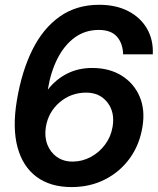

<svg xmlns="http://www.w3.org/2000/svg" viewBox="-20 -759 650 791"><path d="M274.9 11.7Q187.5 11.7 130.6 -30.5Q73.7 -72.8 52.2 -152.3Q30.8 -231.9 49.3 -344.2Q69.3 -464.8 113.3 -553.5Q157.2 -642.1 226.1 -690.7Q294.9 -739.3 388.7 -739.3Q458 -739.3 508.8 -712.9Q559.6 -686.5 585.9 -640.4Q612.3 -594.2 609.4 -535.2H487.3Q485.8 -581.1 461.4 -608.4Q437 -635.7 386.7 -635.7Q331.1 -635.7 288.3 -604.7Q245.6 -573.7 217.3 -518.6Q189 -463.4 177.2 -391.1H178.2Q210.9 -432.6 256.8 -455.8Q302.7 -479 359.9 -479Q430.2 -479 481 -447.5Q531.7 -416 555.2 -361.3Q578.6 -306.6 566.9 -236.3Q555.2 -163.1 514.9 -107.2Q474.6 -51.3 412.8 -19.8Q351.1 11.7 274.9 11.7ZM278.8 -93.3Q318.8 -93.3 354 -112.3Q389.2 -131.3 413.1 -163.6Q437 -195.8 443.8 -236.3Q454.1 -296.4 422.6 -336.9Q391.1 -377.4 335 -377.4Q272.5 -377.4 225.8 -337.6Q179.2 -297.9 168.9 -235.8Q162.6 -195.8 175 -163.6Q187.5 -131.3 214.6 -112.3Q241.7 -93.3 278.8 -93.3Z"/></svg>

Font: Inter Display SemiBold
Style: Italic
Weight: 600
Italic angle: -9.39999°
Designer: Rasmus Andersson
Foundry: rsms
Version: Version 4.000;git-a52131595